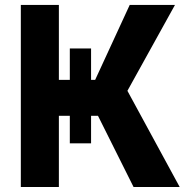

<svg xmlns="http://www.w3.org/2000/svg" viewBox="-20 -747 751 767"><path d="M258.9 -553.3H343.8V-427.9H360.1L498.2 -727.3H679L489 -384.2L697.8 0H513.5L371.4 -284.4H343.8V-174.4H258.9V-284.4H215.2V0H63.2V-727.3H215.2V-427.9H258.9Z"/></svg>

Font: Inter UI
Style: Bold
Weight: 700
Designer: Rasmus Andersson
Foundry: rsms
Version: 3.2;8d6f07862